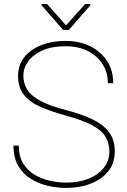

<svg xmlns="http://www.w3.org/2000/svg" viewBox="-20 -924 631 954"><path d="M523.4 -170.4Q523.4 -215.3 502.2 -247.6Q481 -279.8 432.9 -304.2Q384.8 -328.6 304.2 -350.6Q231.9 -370.6 179.2 -394Q126.5 -417.5 98.1 -453.6Q69.8 -489.7 69.8 -546.9Q69.8 -601.1 100.8 -639.9Q131.8 -678.7 185.3 -699.7Q238.8 -720.7 305.7 -720.7Q375 -720.7 428.2 -694.3Q481.4 -668 512 -620.8Q542.5 -573.7 542.5 -510.7H516.1Q516.1 -563.5 489.7 -605Q463.4 -646.5 416.3 -670.4Q369.1 -694.3 305.7 -694.3Q238.8 -694.3 191.9 -673.8Q145 -653.3 120.6 -619.9Q96.2 -586.4 96.2 -547.9Q96.2 -510.3 114.7 -479.5Q133.3 -448.7 179.9 -423.3Q226.6 -397.9 311.5 -376Q381.8 -357.9 435.5 -333Q489.3 -308.1 519.8 -269.8Q550.3 -231.4 550.3 -171.4Q550.3 -113.3 517.6 -72.8Q484.9 -32.2 430.2 -11.2Q375.5 9.8 309.1 9.8Q263.7 9.8 217.3 -1Q170.9 -11.7 132.3 -35.9Q93.8 -60.1 70.3 -100.6Q46.9 -141.1 46.9 -200.7H73.2Q73.2 -147.5 95.2 -111.8Q117.2 -76.2 152.6 -55.4Q188 -34.7 229.2 -25.6Q270.5 -16.6 309.1 -16.6Q371.6 -16.6 419.9 -36.1Q468.3 -55.7 495.8 -90.3Q523.4 -125 523.4 -170.4ZM213.9 -903.8 308.1 -797.9 402.8 -903.8H428.7V-897.5L322.3 -775.4H293.5L186 -898.4V-903.8Z"/></svg>

Font: Vazirmatn UI Thin
Style: Regular
Weight: 100
Designer: Saber Rastikerdar
Foundry: Saber Rastikerdar
Version: Version 33.003